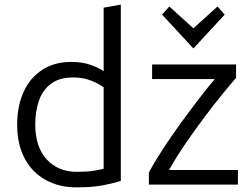

<svg xmlns="http://www.w3.org/2000/svg" viewBox="-20 -796 1084 828"><path d="M310 12Q234 12 176 -20.5Q118 -53 86 -113.5Q54 -174 54 -258Q54 -338 81.5 -399Q109 -460 161.5 -494.5Q214 -529 288 -529Q336 -529 372.5 -515.5Q409 -502 427 -489V-763L501 -776V-16Q472 -6 424.5 3Q377 12 310 12ZM311 -55Q355 -55 383.5 -59.5Q412 -64 427 -68V-419Q410 -433 375 -447.5Q340 -462 296 -462Q236 -462 200 -435Q164 -408 148 -362Q132 -316 132 -259Q132 -162 181.5 -108.5Q231 -55 311 -55ZM622 0V-52Q647 -99 684 -155.5Q721 -212 762.5 -269Q804 -326 841.5 -374.5Q879 -423 906 -455H636V-518H998V-460Q976 -435 939.5 -390.5Q903 -346 861.5 -290.5Q820 -235 779.5 -176Q739 -117 709 -63H1006V0ZM814 -587 679 -733 710 -768 814 -674 918 -768 949 -733Z"/></svg>

Font: Ubuntu Sans
Style: Regular
Weight: 400
Designer: Dalton Maag Ltd
Foundry: Dalton Maag Ltd
Version: Version 1.006; ttfautohint (v1.8.4.7-5d5b)